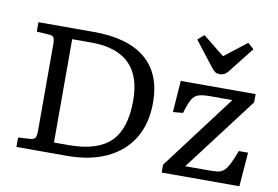

<svg xmlns="http://www.w3.org/2000/svg" viewBox="-81 -925 1534 1061"><g transform="rotate(10 685.5 -394.5)"><path d="M69 0V-53L137 -57Q158 -59 164.5 -69.5Q171 -80 171 -108V-596Q171 -622 164.5 -632Q158 -642 135 -643L69 -647V-700H381Q572 -700 671 -616.5Q770 -533 770 -372Q770 -254 719.5 -171Q669 -88 575.5 -44Q482 0 353 0ZM351 -60Q512 -60 586 -132.5Q660 -205 660 -364Q660 -640 376 -640H269V-60ZM884 0V-44L1199 -462H1073Q1032 -462 1009 -454.5Q986 -447 972 -422Q958 -397 943 -345L887 -340L900 -517H1320V-471L1006 -57H1132Q1164 -57 1184.5 -59Q1205 -61 1220 -73Q1235 -85 1249.5 -112.5Q1264 -140 1283 -191H1335L1320 0ZM1106 -591Q1090 -591 1081 -596.5Q1072 -602 1058 -619L950 -758L985 -789L1106 -692L1231 -789L1265 -759L1150 -613Q1132 -591 1106 -591Z"/></g></svg>

Font: Literata 7pt
Style: Regular
Weight: 400
Designer: Latin by Veronika Burian and Jose Scaglione. Greek by Irene Vlachou. Cyrillic by Vera Evstafieva.
Foundry: TypeTogether
Version: Version 3.002